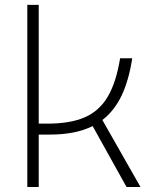

<svg xmlns="http://www.w3.org/2000/svg" viewBox="-20 -752 626 772"><path d="M89.8 0V-732.4H135.7V-254.9H170.9Q262.7 -254.9 321.3 -280.5Q379.9 -306.2 413.6 -363.8Q447.3 -421.4 462.9 -517.6H511.7Q498 -428.7 468.8 -367.4Q439.5 -306.2 391.6 -269.5L544.9 0H488.8L352.5 -245.1Q284.7 -210.9 180.7 -210.9H135.7V0Z"/></svg>

Font: Cascadia Mono NF ExtraLight
Style: Regular
Weight: 200
Monospace: yes
Designer: Aaron Bell
Foundry: Saja Typeworks
Version: Version 2404.023; ttfautohint (v1.8.4)